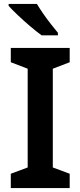

<svg xmlns="http://www.w3.org/2000/svg" viewBox="-20 -1051 410 978"><path d="M335 -93H35V-166L121 -198V-701L35 -734V-807H335V-734L249 -701V-198L335 -166ZM168 -1031Q181 -1009 200 -981.5Q219 -954 239.5 -928Q260 -902 275 -884V-871H192Q167 -889 134 -917Q101 -945 70.5 -974Q40 -1003 24 -1021V-1031Z"/></svg>

Font: Noto Sans Telugu UI SemiBold
Style: Regular
Weight: 600
Designer: Jelle Bosma - Monotype Design Team
Foundry: Monotype Imaging Inc.
Version: Version 2.005; ttfautohint (v1.8.4.7-5d5b)